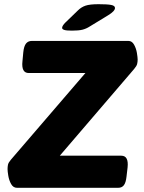

<svg xmlns="http://www.w3.org/2000/svg" viewBox="-20 -895 687 915"><path d="M61 0Q43 0 33 -18Q23 -36 19.5 -57.5Q16 -79 16 -89Q16 -100 18 -110Q20 -120 32 -134L387 -547H117Q81 -547 87 -603L91 -646Q94 -675 104 -687.5Q114 -700 132 -700H592Q609 -700 619 -682Q629 -664 632.5 -642.5Q636 -621 636 -611Q636 -600 633.5 -590Q631 -580 619 -566L265 -153H558Q594 -153 588 -97L583 -54Q580 -25 570.5 -12.5Q561 0 543 0ZM323 -749Q296 -749 286 -752.5Q276 -756 276 -762Q276 -772 292 -788L351 -845Q367 -861 387.5 -868Q408 -875 450 -875Q491 -875 509.5 -871.5Q528 -868 528 -857Q528 -842 495 -822L408 -769Q391 -758 373 -753.5Q355 -749 323 -749Z"/></svg>

Font: Asap Semi Expanded Semi Expanded ExtraBold
Style: Italic
Weight: 800
Width: 6
Italic angle: -6°
Designer: Pablo Cosgaya
Foundry: Omnibus-Type
Version: Version 3.001; ttfautohint (v1.8.4.7-5d5b)